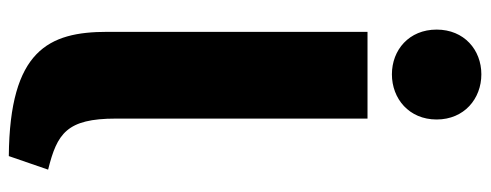

<svg xmlns="http://www.w3.org/2000/svg" viewBox="-350 -722 1086 425"><g transform="rotate(90 192.5 -509.0)"><path d="M355 -73 325 14C91 12 50 -74 50 -204V-780H242V-223C242 -114 275 -93 355 -73ZM144 -834C90 -834 45 -872 45 -933C45 -994 90 -1032 144 -1032C198 -1032 244 -994 244 -933C244 -872 198 -834 144 -834Z"/></g></svg>

Font: Repo Black
Style: Regular
Weight: 900
Designer: Stefan Peev
Foundry: Context Ltd
Version: Version 1.502